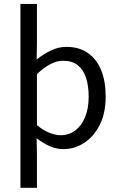

<svg xmlns="http://www.w3.org/2000/svg" viewBox="-20 -732 595 958"><path d="M82 205.1V-712.4H164.3V-518.8L162.8 -435.1Q195.3 -461.2 233.2 -479.6Q271.1 -498.1 310.9 -498.1Q374.8 -498.1 418.6 -467.5Q462.4 -437 484.9 -381.3Q507.3 -325.5 507.3 -250.4Q507.3 -167.6 477.7 -109Q448 -50.4 400.2 -19.2Q352.3 12 296.8 12Q262.1 12 229 -2.3Q195.9 -16.7 162.8 -42.1L164.3 40.5V205.1ZM282.6 -57.2Q322.8 -57.2 354.4 -80.3Q385.9 -103.3 404.1 -146.5Q422.4 -189.7 422.4 -249.7Q422.4 -303.3 409.3 -343.7Q396.2 -384 368.1 -406.5Q340 -428.9 294.2 -428.9Q263.8 -428.9 232 -412.3Q200.2 -395.8 164.3 -362.5V-107.8Q197.6 -80.2 228.3 -68.7Q259 -57.2 282.6 -57.2Z"/></svg>

Font: Source Sans 3 Variable
Style: Regular
Weight: 200
Designer: Paul D. Hunt
Foundry: Adobe Systems Incorporated
Version: Version 3.026